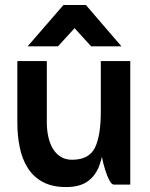

<svg xmlns="http://www.w3.org/2000/svg" viewBox="-20 -747 606 777"><path d="M236.8 -726.8H327.5L471.5 -559.5H348.8L281.8 -633L214.8 -559.5H91.8ZM169.5 -500V-249.8H50.2V-500ZM169.5 -250.2Q169.5 -220 175.8 -192.5Q182 -165 194.4 -144.6Q206.8 -124.2 226 -112.4Q245.2 -100.5 271.5 -100.5Q340.2 -100.5 364.1 -149.1Q388 -197.8 388 -296.2Q388 -296.2 397.4 -296.2Q406.8 -296.2 406.8 -296.2Q406.8 -230.5 402 -174.4Q397.2 -118.2 381.9 -76.9Q366.5 -35.5 334.4 -12.8Q302.2 10 247.5 10Q190.8 10 152.5 -11Q114.2 -32 91.8 -68.1Q69.2 -104.2 59.8 -151Q50.2 -197.8 50.2 -250.2ZM507.2 -500V0H440.5Q431.8 0 422.5 -17.5Q413.2 -35 405.4 -60.4Q397.5 -85.8 392.8 -109.8Q388 -133.8 388 -145.8V-500Z"/></svg>

Font: Haskoy
Style: Regular
Weight: 400
Designer: Ertekin Erdin
Foundry: Ertekin Erdin
Version: Version 1.500